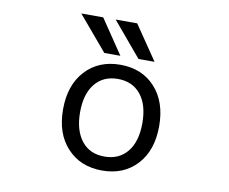

<svg xmlns="http://www.w3.org/2000/svg" viewBox="-82 -862 1165 978"><g transform="rotate(10 500.0 -373.0)"><path d="M386.7 -112.3Q428.7 -60.5 503.9 -60.5Q579.1 -60.5 622.1 -113.3Q665 -166 665 -261.2Q665 -356.4 622.1 -409.2Q579.1 -461.9 503.9 -461.9Q428.7 -461.9 385.7 -409.2Q342.8 -356.4 342.8 -261.7Q342.8 -167 386.7 -112.3ZM323.2 -62.5Q254.9 -135.7 254.9 -261.2Q254.9 -386.7 323.2 -460.9Q391.6 -535.2 503.9 -535.2Q616.2 -535.2 684.1 -460.9Q752 -386.7 752 -261.2Q752 -135.7 684.1 -62Q616.2 11.7 503.9 11.7Q391.6 11.7 323.2 -62.5ZM588.9 -580.1 439.5 -757.8H550.8L671.9 -580.1ZM412.1 -580.1 261.7 -757.8H375L495.1 -580.1Z"/></g></svg>

Font: Gen Shin Gothic Monospace Regular
Style: Regular
Weight: 400
Designer: [Source Han Sans]
Ryoko NISHIZUKA  (kana & ideographs); Paul D. Hunt (Latin, Greek & Cyrillic); Wenlong ZHANG  (bopomofo
Version: Version 1.002.20150607